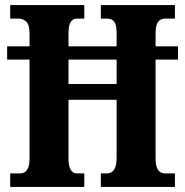

<svg xmlns="http://www.w3.org/2000/svg" viewBox="-20 -734 726 754"><path d="M20 0H311V-53H283Q249 -53 249 -111V-342H438V-115Q438 -53 400 -53H376V0H667V-53H628Q591 -53 591 -111V-500H679V-552H591V-602Q591 -636 601 -648.5Q611 -661 628 -661H667V-714H376V-661H399Q420 -661 429 -648.5Q438 -636 438 -602V-552H249V-605Q249 -661 283 -661H311V-714H20V-661H52Q71 -661 83.5 -648.5Q96 -636 96 -602V-552H8V-500H96V-111Q96 -53 59 -53H20ZM249 -404V-500H438V-404Z"/></svg>

Font: Noto Serif ExtraCondensed Extra
Style: Regular
Weight: 800
Width: 3
Designer: Monotype Design Team
Foundry: Monotype Imaging Inc.
Version: Version 1.002